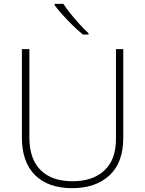

<svg xmlns="http://www.w3.org/2000/svg" viewBox="-20 -970 756 1000"><path d="M622 -252Q622 -123 550 -56.5Q478 10 356 10Q231 10 162.5 -58Q94 -126 94 -254V-714H133V-255Q133 -142 191.5 -84Q250 -26 358 -26Q463 -26 523.5 -82Q584 -138 584 -246V-714H622ZM310 -950Q324 -928 346.5 -900Q369 -872 394 -844.5Q419 -817 441 -797V-790H412Q386 -811 358 -838.5Q330 -866 305.5 -893.5Q281 -921 265 -942V-950Z"/></svg>

Font: Noto Sans Thai ExtraLight
Style: Regular
Weight: 200
Designer: Monotype Design Team
Foundry: Monotype Imaging Inc.
Version: Version 2.001; ttfautohint (v1.8.4.7-5d5b)